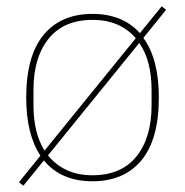

<svg xmlns="http://www.w3.org/2000/svg" viewBox="-20 -562 586 608"><path d="M40 15 108 -69Q63 -137 63 -253Q63 -385 118 -451.5Q173 -518 273 -518Q368 -518 423 -457L492 -542L506 -531L434 -442Q483 -375 483 -253Q483 -121 428 -54.5Q373 12 273 12Q173 12 119 -54L54 26ZM273 -7Q364 -7 412 -66.5Q460 -126 460 -229V-277Q460 -370 421 -426L132 -70Q156 -40 191 -23.5Q226 -7 273 -7ZM86 -229Q86 -141 121 -85L410 -441Q386 -469 352 -484Q318 -499 273 -499Q182 -499 134 -439.5Q86 -380 86 -277Z"/></svg>

Font: IBM Plex Sans Thai Thin
Style: Regular
Weight: 100
Designer: Mike Abbink, Paul van der Laan, Pieter van Rosmalen, Ben Mitchell, Mark Frömberg
Foundry: Bold Monday
Version: Version 1.1